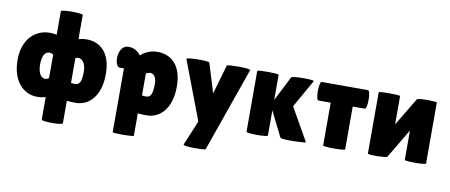

<svg xmlns="http://www.w3.org/2000/svg" viewBox="-75 -1021 3587 1529"><g transform="rotate(10 1718.5 -256.0)"><path d="M489 -694C489 -710 312 -710 312 -694V-504C289 -508 276 -510 257 -510C140 -510 40 -423 40 -253C40 -77 138 10 242 10C270 10 293 6 312 0V182C312 198 483 199 483 182V0C510 3 527 4 554 4C663 4 752 -86 752 -262C752 -441 659 -509 554 -509C529 -509 507 -505 489 -499ZM223 -249C223 -357 275 -365 312 -344V-154C283 -128 223 -139 223 -249ZM576 -249C576 -137 541 -138 491 -146V-346C520 -365 576 -346 576 -249Z M886 -333V182C886 193 1057 190 1057 182V0L1073 2C1084 3 1101 4 1128 4C1237 4 1326 -86 1326 -262C1326 -441 1233 -509 1128 -509C1064 -509 1026 -484 991 -457C991 -458 960 -509 894 -509C797 -509 803 -333 852 -333ZM1150 -249C1150 -137 1115 -138 1065 -146V-323C1094 -342 1150 -346 1150 -249Z M1543 -19 1460 180C1457 189 1486 194 1546 194C1606 195 1637 192 1639 187L1878 -493C1886 -510 1693 -507 1689 -498L1620 -260L1548 -496C1544 -511 1352 -508 1363 -493Z M2108 -209 2209 -6C2217 9 2419 3 2415 -6L2265 -270L2393 -496C2375 -510 2215 -505 2210 -494L2108 -294V-497C2108 -507 1935 -507 1935 -498V-6C1935 8 2108 9 2108 -6Z M2733 -350H2830C2855 -350 2854 -500 2830 -500H2455C2433 -500 2432 -350 2455 -350H2555V-4C2555 8 2733 8 2733 -4Z M3215 -241V-4C3215 8 3387 7 3387 -4V-499C3387 -504 3235 -511 3225 -494L3090 -269V-498C3090 -506 2917 -508 2917 -498V-3C2917 10 3065 6 3074 -4Z"/></g></svg>

Font: Lilita 2
Style: Regular
Weight: 400
Designer: Juan Montoreano
Foundry: Juan Montoreano
Version: Version 2.001